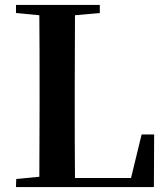

<svg xmlns="http://www.w3.org/2000/svg" viewBox="-20 -761 682 781"><path d="M45 -708 140 -699C141 -598 141 -496 141 -394V-326L140 -42L46 -33L45 0H606L607 -214H556L513 -37H285C284 -140 284 -242 284 -337V-400L285 -699L386 -708V-741H45Z"/></svg>

Font: GenRyuMin2 TW B
Style: Regular
Weight: 700
Version: Version 2.100;PS 2.1;hotconv 16.6.51;makeotf.lib2.5.65220 DE